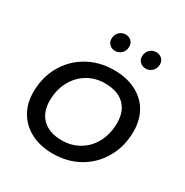

<svg xmlns="http://www.w3.org/2000/svg" viewBox="-168 -864 971 1007"><g transform="rotate(30 317.5 -360.5)"><path d="M38 -223Q38 -312 78 -383Q118 -454 189 -494.5Q260 -535 349 -535Q424 -535 480 -507Q536 -479 566.5 -427.5Q597 -376 597 -307Q597 -218 557 -146.5Q517 -75 446.5 -34.5Q376 6 287 6Q212 6 156 -22.5Q100 -51 69 -103Q38 -155 38 -223ZM500 -302Q500 -373 459 -412Q418 -451 342 -451Q283 -451 236 -422.5Q189 -394 162 -343Q135 -292 135 -227Q135 -157 176.5 -117.5Q218 -78 293 -78Q352 -78 399.5 -106.5Q447 -135 473.5 -186Q500 -237 500 -302ZM253 -670Q253 -695 269 -711Q285 -727 307 -727Q328 -727 341.5 -714Q355 -701 355 -680Q355 -656 339 -640Q323 -624 301 -624Q281 -624 267 -637Q253 -650 253 -670ZM438 -670Q438 -695 454 -711Q470 -727 493 -727Q513 -727 527 -714Q541 -701 541 -680Q541 -656 525 -640Q509 -624 486 -624Q466 -624 452 -637Q438 -650 438 -670Z"/></g></svg>

Font: Montserrat Alternates Medium
Style: Italic
Weight: 500
Italic angle: -11.3°
Designer: Julieta Ulanovsky
Foundry: Julieta Ulanovsky
Version: Version 7.200